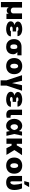

<svg xmlns="http://www.w3.org/2000/svg" viewBox="2820 -3654 1039 6720"><g transform="rotate(90 3340.0 -294.5)"><path d="M49.7 193.2V-545.5H245.7V-238.6Q246.1 -217.3 254.8 -201.2Q263.5 -185 277.7 -174.2Q291.9 -163.4 310.2 -157.7Q328.5 -152 348 -152Q367.5 -152 386 -157.5Q404.5 -163 418.9 -173.8Q433.2 -184.7 441.9 -200.8Q450.6 -217 450.3 -238.6V-545.5H646.3V0H460.2V-75.3H456Q443.2 -45.1 415 -27.5Q386.7 -9.9 348 -9.9Q329.2 -9.9 312.3 -14.6Q295.5 -19.2 281.6 -27.7Q267.8 -36.2 257.1 -48.3Q246.4 -60.4 240.1 -75.3H235.8V193.2Z M725.9 -149.1Q726.2 -201.3 760.1 -233.5Q794 -265.6 857.6 -278.4Q837 -284.1 815.2 -294.4Q793.3 -304.7 775.6 -319.4Q757.8 -334.2 746.3 -353.7Q734.7 -373.2 734.4 -397.7Q734.7 -429.7 748 -453.5Q761.4 -477.3 783 -494.5Q804.7 -511.7 832.6 -522.9Q860.4 -534.1 890.1 -540.7Q919.7 -547.2 949 -549.9Q978.3 -552.6 1002.8 -552.6Q1028.4 -552.6 1056.3 -548.8Q1084.2 -545.1 1111.2 -536.9Q1138.1 -528.8 1162.5 -515.8Q1186.8 -502.8 1205.4 -484.4Q1224.1 -465.9 1234.9 -441.6Q1245.7 -417.3 1245.7 -386.4H1061.1Q1061.8 -407.3 1041.2 -413Q1030.2 -416.2 1017.6 -417.6Q1005 -419 990.1 -419Q952.4 -419 936.1 -405.5Q919.7 -391.7 919 -377.8Q919.4 -369 925.2 -361.5Q931.1 -354 941.2 -348.9Q951.3 -343.8 965.4 -340.9Q979.4 -338.1 995.7 -338.1H1081V-217.3H995.7Q981.9 -217.3 966.4 -215.7Q951 -214.1 938 -209Q925.1 -203.8 916.5 -194.6Q908 -185.4 907.7 -170.5Q908.4 -154.8 927.6 -139.2Q946.4 -123.6 987.2 -123.6Q1032 -123.6 1051.8 -132.5Q1071.7 -141.3 1071 -156.2H1252.8Q1253.2 -127.5 1243.3 -104Q1233.3 -80.6 1215.7 -62.1Q1198.2 -43.7 1174.2 -30Q1150.2 -16.3 1122.3 -7.5Q1094.5 1.4 1063.9 5.7Q1033.4 9.9 1002.8 9.9Q925.8 9.9 863.3 -9.2Q832 -18.8 806.6 -32.5Q781.2 -46.2 763.3 -63.7Q745.4 -81.3 735.6 -102.8Q725.9 -124.3 725.9 -149.1Z M1349.4 -258.5V-269.9Q1349.8 -330.6 1369.3 -378.6Q1388.8 -426.5 1424.2 -459.7Q1459.5 -492.9 1509.6 -510.7Q1559.7 -528.4 1620.7 -528.4H1916.2V-382.1H1802.9Q1817.8 -370 1831.7 -355.3Q1845.5 -340.6 1856.2 -323.5Q1866.8 -306.5 1873 -287.6Q1879.3 -268.8 1879.3 -248.6V-238.6Q1879.6 -183.2 1862.6 -137.6Q1845.5 -92 1812.7 -59.1Q1779.8 -26.3 1731.9 -8.2Q1683.9 9.9 1622.2 9.9Q1533.7 9.9 1473 -25.2Q1411.9 -60.7 1380.9 -121.1Q1349.8 -181.5 1349.4 -258.5ZM1534.1 -269.9V-258.5Q1534.8 -205.6 1551.8 -171.5Q1569.6 -136.4 1622.2 -136.4Q1666.5 -136.4 1680.8 -171.5Q1695.3 -206.3 1694.6 -258.5V-269.9Q1695.3 -315 1680.4 -349.1Q1666.2 -382.1 1620.7 -382.1Q1571 -382.1 1552.9 -349.1Q1534.4 -315.7 1534.1 -269.9Z M2011.4 -271.3Q2011.4 -334.2 2030.5 -386Q2049.7 -437.9 2086.1 -474.8Q2122.5 -511.7 2175.1 -532.1Q2227.6 -552.6 2294 -552.6Q2360.8 -552.6 2413.2 -532.1Q2465.6 -511.7 2502 -474.8Q2538.4 -437.9 2557.5 -386Q2576.7 -334.2 2576.7 -271.3Q2576.7 -208.5 2557.5 -156.6Q2538.4 -104.8 2502 -67.8Q2465.6 -30.9 2413.2 -10.5Q2360.8 9.9 2294 9.9Q2227.6 9.9 2175.1 -10.5Q2122.5 -30.9 2086.1 -67.8Q2049.7 -104.8 2030.5 -156.6Q2011.4 -208.5 2011.4 -271.3ZM2295.5 -134.9Q2314.3 -134.9 2329.2 -144.4Q2344.1 -153.8 2354.6 -171.7Q2365.1 -189.6 2370.7 -215.2Q2376.4 -240.8 2376.4 -272.7Q2376.4 -304.7 2370.7 -330.3Q2365.1 -355.8 2354.6 -373.8Q2344.1 -391.7 2329.2 -401.1Q2314.3 -410.5 2295.5 -410.5Q2275.9 -410.5 2260.3 -401.1Q2244.7 -391.7 2233.8 -373.8Q2223 -355.8 2217.3 -330.3Q2211.6 -304.7 2211.6 -272.7Q2211.6 -240.8 2217.3 -215.2Q2223 -189.6 2233.8 -171.7Q2244.7 -153.8 2260.3 -144.4Q2275.9 -134.9 2295.5 -134.9Z M2612.2 -545.5H2806.8L2887.8 -193.2L2963.1 -545.5H3156.2L2975.9 0V204.5H2792.6V0Z M3191.8 -149.1Q3192.1 -201.3 3226 -233.5Q3259.9 -265.6 3323.5 -278.4Q3302.9 -284.1 3281.1 -294.4Q3259.2 -304.7 3241.5 -319.4Q3223.7 -334.2 3212.2 -353.7Q3200.6 -373.2 3200.3 -397.7Q3200.6 -429.7 3214 -453.5Q3227.3 -477.3 3248.9 -494.5Q3270.6 -511.7 3298.5 -522.9Q3326.3 -534.1 3356 -540.7Q3385.7 -547.2 3415 -549.9Q3444.2 -552.6 3468.8 -552.6Q3494.3 -552.6 3522.2 -548.8Q3550.1 -545.1 3577.1 -536.9Q3604 -528.8 3628.4 -515.8Q3652.7 -502.8 3671.3 -484.4Q3690 -465.9 3700.8 -441.6Q3711.6 -417.3 3711.6 -386.4H3527Q3527.7 -407.3 3507.1 -413Q3496.1 -416.2 3483.5 -417.6Q3470.9 -419 3456 -419Q3418.3 -419 3402 -405.5Q3385.7 -391.7 3384.9 -377.8Q3385.3 -369 3391.2 -361.5Q3397 -354 3407.1 -348.9Q3417.3 -343.8 3431.3 -340.9Q3445.3 -338.1 3461.6 -338.1H3546.9V-217.3H3461.6Q3447.8 -217.3 3432.4 -215.7Q3416.9 -214.1 3403.9 -209Q3391 -203.8 3382.5 -194.6Q3373.9 -185.4 3373.6 -170.5Q3374.3 -154.8 3393.5 -139.2Q3412.3 -123.6 3453.1 -123.6Q3497.9 -123.6 3517.8 -132.5Q3537.6 -141.3 3536.9 -156.2H3718.8Q3719.1 -127.5 3709.2 -104Q3699.2 -80.6 3681.6 -62.1Q3664.1 -43.7 3640.1 -30Q3616.1 -16.3 3588.2 -7.5Q3560.4 1.4 3529.8 5.7Q3499.3 9.9 3468.8 9.9Q3391.7 9.9 3329.2 -9.2Q3297.9 -18.8 3272.5 -32.5Q3247.2 -46.2 3229.2 -63.7Q3211.3 -81.3 3201.5 -102.8Q3191.8 -124.3 3191.8 -149.1Z M3818.2 -545.5H4007.1L4004.3 -194.6Q4004.6 -180.4 4007.3 -170.5Q4009.9 -160.5 4016.2 -154.7Q4022.4 -148.8 4032.7 -146.1Q4043 -143.5 4058.2 -143.5H4102.3V-11.4Q4078.5 -2.8 4052 1.4Q4025.6 5.7 4000 5.7Q3957.4 5.7 3923.7 -4.3Q3889.9 -14.2 3866.7 -35Q3843.4 -55.8 3831 -87.9Q3818.5 -120 3818.2 -164.8Z M4173.7 -419.4Q4189.3 -449.6 4210.8 -474.1Q4232.2 -498.6 4258.9 -516Q4285.5 -533.4 4316.6 -543Q4347.7 -552.6 4382.1 -552.6Q4411.6 -552.6 4439.3 -545.5Q4467 -538.4 4490.8 -524Q4514.6 -509.6 4533 -488.5Q4551.5 -467.3 4562.5 -438.9H4566.4L4588.1 -545.5H4727.3L4670.8 -272.7L4734.4 0H4592.3L4567.1 -115.1H4562.5Q4544.4 -62.5 4500 -25.6Q4474.8 -4.6 4444.6 3.4Q4414.4 11.4 4382.1 11.4Q4313.2 11.4 4258.5 -25.2Q4231.5 -43.3 4209.7 -68.5Q4187.9 -93.8 4172.6 -125.2Q4157.3 -156.6 4149 -193.7Q4140.6 -230.8 4140.6 -272.7Q4140.6 -356.5 4173.7 -419.4ZM4354.4 -180.4Q4379.6 -143.5 4419 -143.5Q4440.3 -143.5 4458.5 -154.3Q4476.6 -165.1 4490.9 -182.9Q4505.3 -200.6 4516 -223.7Q4526.6 -246.8 4532.7 -271.3L4533 -272.7L4532.7 -274.1Q4527 -296.5 4519.7 -319.2Q4512.4 -342 4500.2 -360.4Q4487.9 -378.9 4469.5 -390.4Q4451 -402 4423.3 -402Q4396.7 -402 4378.6 -390.8Q4360.4 -379.6 4349.6 -361.5Q4338.8 -343.4 4334.2 -320.8Q4329.5 -298.3 4329.5 -275.6Q4329.5 -217 4354.4 -180.4Z M5014.2 -545.5V-361.5H5067.5L5173.3 -545.5H5410.5L5232.2 -278.8L5402 0H5166.2L5075.3 -179.7H5014.2V0H4829.5V-545.5Z M5494.3 -271.3Q5494.3 -334.2 5513.5 -386Q5532.7 -437.9 5569.1 -474.8Q5605.5 -511.7 5658 -532.1Q5710.6 -552.6 5777 -552.6Q5843.8 -552.6 5896.1 -532.1Q5948.5 -511.7 5984.9 -474.8Q6021.3 -437.9 6040.5 -386Q6059.7 -334.2 6059.7 -271.3Q6059.7 -208.5 6040.5 -156.6Q6021.3 -104.8 5984.9 -67.8Q5948.5 -30.9 5896.1 -10.5Q5843.8 9.9 5777 9.9Q5710.6 9.9 5658 -10.5Q5605.5 -30.9 5569.1 -67.8Q5532.7 -104.8 5513.5 -156.6Q5494.3 -208.5 5494.3 -271.3ZM5778.4 -134.9Q5797.2 -134.9 5812.1 -144.4Q5827.1 -153.8 5837.5 -171.7Q5848 -189.6 5853.7 -215.2Q5859.4 -240.8 5859.4 -272.7Q5859.4 -304.7 5853.7 -330.3Q5848 -355.8 5837.5 -373.8Q5827.1 -391.7 5812.1 -401.1Q5797.2 -410.5 5778.4 -410.5Q5758.9 -410.5 5743.3 -401.1Q5727.6 -391.7 5716.8 -373.8Q5706 -355.8 5700.3 -330.3Q5694.6 -304.7 5694.6 -272.7Q5694.6 -240.8 5700.3 -215.2Q5706 -189.6 5716.8 -171.7Q5727.6 -153.8 5743.3 -144.4Q5758.9 -134.9 5778.4 -134.9Z M6139.2 -196.4V-545.5H6328.1V-193.5Q6328.1 -177.2 6330.6 -166.2Q6333.1 -155.2 6337.4 -148.4Q6341.6 -141.7 6347.7 -139Q6353.7 -136.4 6360.8 -136.4Q6376.4 -136.4 6388.5 -143.5Q6400.6 -150.6 6410 -162.3Q6419.4 -174 6426 -188.9Q6432.5 -203.8 6436.6 -219.5Q6440.7 -235.1 6442.6 -250Q6444.6 -264.9 6444.6 -277Q6442.1 -346.2 6430.9 -415Q6419.7 -483.7 6400.6 -545.5H6573.9Q6588.8 -516 6599.4 -482.6Q6610.1 -449.2 6616.8 -414.4Q6623.6 -379.6 6627 -344.6Q6630.3 -309.7 6630.7 -277Q6630.7 -213.1 6615.6 -160.3Q6600.5 -107.6 6568.5 -69.8Q6536.6 -32 6486.5 -11Q6436.4 9.9 6366.5 9.9Q6263.5 9.9 6201 -39.8Q6139.2 -89.5 6139.2 -196.4ZM6365.1 -794H6529.8L6427.6 -623.6H6318.2Z"/></g></svg>

Font: Inter P Black
Style: Regular
Weight: 900
Designer: Rasmus Andersson
Foundry: rsms
Version: Version 3.018;git-588b23468